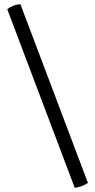

<svg xmlns="http://www.w3.org/2000/svg" viewBox="-20 -727 444 902"><path d="M331 155Q345.5 154 363 147.8Q380.5 141.5 393 132L76 -707Q61 -707 44.2 -700.8Q27.5 -694.5 14 -684Z"/></svg>

Font: Signika Negative Light
Style: Regular
Weight: 300
Designer: Anna Giedry
Foundry: Anna Giedry
Version: Version 2.001